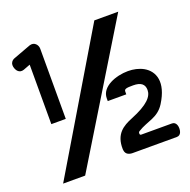

<svg xmlns="http://www.w3.org/2000/svg" viewBox="-128 -777 966 974"><g transform="rotate(-20 355.0 -290.0)"><path d="M60 -539 97 -553V-232H175V-611C175 -632 157 -654 130 -645L36 -610C30 -608 23 -603 19 -597C12 -587 13 -575 17 -563C21 -551 34 -530 60 -539ZM169 72 611 -652H482L50 72ZM406 39C414 45 425 47 434 47H673C698 47 700 19 700 9C700 -1 696 -26 673 -26H508C502 -26 500 -29 500 -35C500 -40 501 -43 506 -46C560 -80 614 -77 652 -137C715 -237 689 -302 637 -332C612 -346 583 -352 554 -352C489 -352 406 -322 406 -259V-244H506V-259C506 -273 518 -275 554 -275C596 -275 615 -259 615 -228C615 -193 585 -158 491 -120C439 -99 392 -71 394 11C395 21 396 31 406 39Z"/></g></svg>

Font: Charger Pro
Style: BlkExt
Weight: 900
Designer: Jasper
Foundry: Cannot Into Space Fonts
Version: Version 1.09